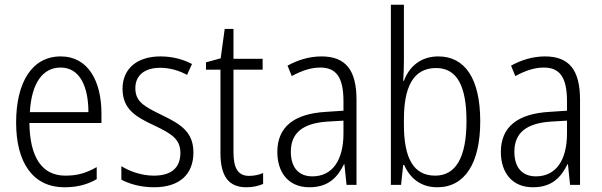

<svg xmlns="http://www.w3.org/2000/svg" viewBox="-20 -780 2538 810"><path d="M236 -542C114 -542 48 -431 48 -263C48 -98 116 10 252 10C306 10 347 -1 388 -24V-75C342 -49 305 -39 256 -39C157 -39 106 -116 104 -261H408V-301C408 -436 353 -542 236 -542ZM236 -495C317 -495 353 -414 353 -307H106C113 -431 161 -495 236 -495Z M796 -137C796 -226 738 -258 662 -295C588 -331 551 -351 551 -408C551 -463 591 -494 656 -494C696 -494 737 -482 769 -464L790 -510C752 -530 707 -542 657 -542C557 -542 497 -489 497 -406C497 -320 551 -288 630 -251C704 -216 741 -193 741 -135C741 -75 706 -39 629 -39C579 -39 529 -56 492 -79V-22C524 -5 571 10 630 10C737 10 796 -44 796 -137Z M1031 -38C983 -38 965 -72 965 -138V-486H1088V-532H965V-658H928L911 -534L849 -517V-486H910V-135C910 -36 945 10 1019 10C1048 10 1072 4 1090 -4V-50C1074 -43 1053 -38 1031 -38Z M1336 -542C1284 -542 1234 -526 1193 -503L1211 -459C1253 -482 1292 -495 1331 -495C1397 -495 1429 -456 1429 -353V-313L1354 -308C1221 -300 1150 -245 1150 -139C1150 -52 1197 10 1285 10C1364 10 1403 -30 1431 -87H1433L1442 0H1484V-359C1484 -485 1438 -542 1336 -542ZM1429 -271V-217C1429 -105 1383 -36 1298 -36C1241 -36 1207 -72 1207 -140C1207 -219 1257 -260 1361 -267Z M1684 -760H1629V0H1672L1681 -84H1685C1710 -28 1755 10 1825 10C1942 10 2006 -93 2006 -268C2006 -448 1942 -542 1829 -542C1757 -542 1707 -501 1684 -439H1681C1683 -464 1684 -501 1684 -531ZM1820 -493C1908 -493 1948 -417 1948 -269C1948 -116 1903 -39 1816 -39C1726 -39 1684 -110 1684 -254V-276C1684 -411 1722 -493 1820 -493Z M2279 -542C2227 -542 2177 -526 2136 -503L2154 -459C2196 -482 2235 -495 2274 -495C2340 -495 2372 -456 2372 -353V-313L2297 -308C2164 -300 2093 -245 2093 -139C2093 -52 2140 10 2228 10C2307 10 2346 -30 2374 -87H2376L2385 0H2427V-359C2427 -485 2381 -542 2279 -542ZM2372 -271V-217C2372 -105 2326 -36 2241 -36C2184 -36 2150 -72 2150 -140C2150 -219 2200 -260 2304 -267Z"/></svg>

Font: Noto Sans Display SemiCondensed Light
Style: Regular
Weight: 300
Width: 4
Designer: Monotype Design Team
Foundry: Monotype Imaging Inc.
Version: Version 1.900